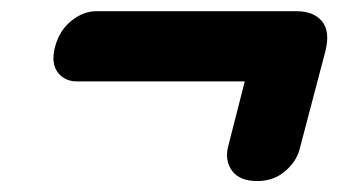

<svg xmlns="http://www.w3.org/2000/svg" viewBox="-20 -455 622 342"><path d="M78 -371.5Q86 -401 107.2 -418Q128.5 -435 151 -435H508.5Q539 -435 553.8 -416.8Q568.5 -398.5 559.5 -363.5L513.5 -188.5Q507.5 -166.5 487.2 -149.5Q467 -132.5 438.5 -132.5Q406.5 -132.5 393.2 -151Q380 -169.5 386.5 -194.5L416 -310H117Q95 -310 82.8 -326.2Q70.5 -342.5 78 -371.5Z"/></svg>

Font: Fraunces 72pt S100 Black
Style: Italic
Weight: 900
Italic angle: -16°
Version: Version 1.000; ttfautohint (v1.8.3)